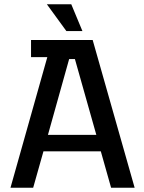

<svg xmlns="http://www.w3.org/2000/svg" viewBox="-20 -877 672 897"><path d="M201 -610H125V-690H413L609 0H499L451 -170H183L135 0H29ZM430 -247 330 -601H303L204 -247ZM199 -857H313L365 -732H290Z"/></svg>

Font: Mozilla Headline BETA
Style: Regular
Weight: 400
Designer: Studio DRAMA
Foundry: Studio DRAMA
Version: Version 0.100